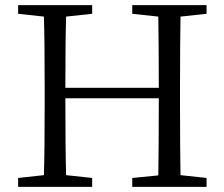

<svg xmlns="http://www.w3.org/2000/svg" viewBox="-20 -732 878 752"><path d="M687 -667 789 -678V-712H498V-678L600 -667C601 -606 602 -513 602 -388H236C236 -513 237 -606 239 -667L341 -678V-712H51V-678L152 -667C154 -605 155 -510 155 -383V-329C155 -203 154 -109 152 -46L51 -35V0H341V-35L239 -46C237 -107 236 -208 236 -347H602C602 -208 601 -107 600 -45L498 -35V0H789V-35L687 -46C686 -108 685 -202 685 -329V-383C685 -510 686 -604 687 -667Z"/></svg>

Font: Noto Serif Tangut
Style: Regular
Weight: 400
Designer: YANG Xicheng
Foundry: Liu Zhao Studio
Version: Version 2.169